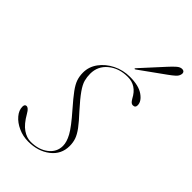

<svg xmlns="http://www.w3.org/2000/svg" viewBox="-191 -651 717 717"><g transform="rotate(45 168.0 -292.0)"><path d="M116 1.5Q157.5 1.5 184.8 -19.5Q212 -40.5 212 -73Q212 -93.5 198 -119.2Q184 -145 140.5 -194.5Q112 -227 97 -247.5Q82 -268 76.5 -284.2Q71 -300.5 71 -319.5Q71 -350.5 89.8 -376Q108.5 -401.5 139.5 -417Q170.5 -432.5 207 -432.5Q253 -432.5 277.5 -415.2Q302 -398 302 -377.5Q302 -364.5 289 -364.5Q284 -364.5 279.8 -368Q275.5 -371.5 270 -381Q246.5 -426.5 201 -426.5Q154.5 -426.5 123.8 -401Q93 -375.5 93 -335.5Q93 -318.5 97.2 -302.5Q101.5 -286.5 116.8 -264.8Q132 -243 164 -207.5Q190.5 -179 204.8 -159.8Q219 -140.5 224.5 -124.8Q230 -109 230 -90.5Q230 -46.5 195.2 -19.5Q160.5 7.5 108.5 7.5Q80.5 7.5 55.8 -3.8Q31 -15 16 -32.8Q1 -50.5 1 -69.5Q1 -82.5 11 -82.5Q15 -82.5 20.2 -78.2Q25.5 -74 32 -62.5Q52 -27.5 73.2 -13Q94.5 1.5 116 1.5ZM278 -557Q292.5 -573 303 -582Q313.5 -591 323 -591Q331.5 -591 334.5 -586Q337.5 -581 335.5 -574Q333.5 -564.5 324 -556Q314.5 -547.5 300.5 -537.5L202.5 -467Q199 -464 197 -466Q196 -467.5 199.5 -471Z"/></g></svg>

Font: Fraunces 144pt Thin
Style: Italic
Weight: 100
Italic angle: -16°
Version: Version 1.000;[b76b70a41]